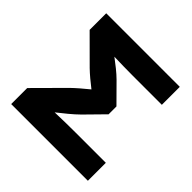

<svg xmlns="http://www.w3.org/2000/svg" viewBox="-184 -895 1063 1063"><g transform="rotate(45 347.5 -364.0)"><path d="M47.4 0H647.9V-140.6H414.1C359.9 -140.6 302.7 -139.6 250 -137.7C287.1 -167 330.6 -201.2 363.8 -234.4L468.8 -341.3V-402.8L364.7 -507.8C336.9 -535.6 299.8 -564 266.1 -589.4C314 -587.9 365.7 -586.9 414.1 -586.9H640.1V-727.5H64V-597.7L213.9 -448.2C237.3 -425.3 272 -396.5 304.2 -371.6C271.5 -345.2 236.3 -314.9 212.9 -292L47.4 -125.5Z"/></g></svg>

Font: Inter ExtraBold
Style: Regular
Weight: 800
Designer: Rasmus Andersson
Foundry: rsms
Version: Version 4.001;git-9221beed3